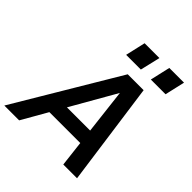

<svg xmlns="http://www.w3.org/2000/svg" viewBox="-281 -1103 1264 1264"><g transform="rotate(45 351.0 -471.5)"><path d="M-31 0 398 -720H519L107 0ZM518 0 434 -720H546L646 0ZM170 -283H565L541 -179H146ZM530 -803 562 -943H699L667 -803ZM300 -803 332 -943H470L437 -803Z"/></g></svg>

Font: Instrument Sans SemiBold
Style: Italic
Weight: 600
Italic angle: -13°
Designer: Rodrigo Fuenzalida
Foundry: fragTYPE
Version: Version 1.000;gftools[0.9.28]